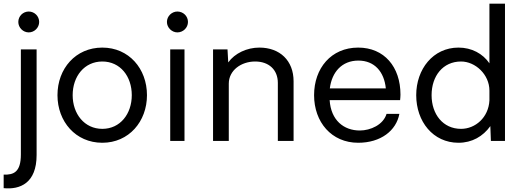

<svg xmlns="http://www.w3.org/2000/svg" viewBox="-32 -770 2845 1049"><path d="M125 -593C156 -593 182 -619 182 -650C182 -682 156 -707 125 -707C94 -707 68 -682 68 -650C68 -619 94 -593 125 -593ZM-12 258C77 267 168 231 168 77V-500H82V74C82 170 43 186 -12 184Z M527 10C672 10 771 -106 771 -250C771 -395 672 -510 527 -510C381 -510 282 -395 282 -250C282 -106 381 10 527 10ZM527 -66C429 -66 365 -148 365 -250C365 -353 429 -434 527 -434C625 -434 688 -353 688 -250C688 -148 625 -66 527 -66Z M937 -593C969 -593 995 -619 995 -650C995 -682 969 -707 937 -707C907 -707 880 -682 880 -650C880 -619 907 -593 937 -593ZM898 -500V0H976V-500Z M1385 -510C1317 -510 1251 -479 1215 -429L1211 -500H1132V0H1218V-313C1218 -386 1286 -434 1362 -434C1437 -434 1486 -389 1486 -317V0H1572V-326C1572 -439 1497 -510 1385 -510Z M2156 -253C2156 -405 2067 -510 1925 -510C1777 -510 1684 -397 1684 -250C1684 -103 1779 10 1925 10C2048 10 2133 -56 2150 -148H2080C2062 -88 1992 -57 1934 -57C1846 -57 1776 -113 1769 -223H2154C2155 -234 2156 -244 2156 -253ZM1926 -439C2014 -439 2067 -378 2076 -287H1770C1781 -376 1836 -439 1926 -439Z M2473 -510C2334 -510 2242 -392 2242 -250C2242 -106 2334 10 2473 10C2547 10 2607 -25 2647 -81L2650 0H2727V-750H2642V-424C2606 -477 2545 -510 2473 -510ZM2487 -66C2388 -66 2326 -146 2326 -250C2326 -355 2388 -434 2487 -434C2565 -434 2642 -363 2642 -275V-221C2637 -128 2565 -66 2487 -66Z"/></svg>

Font: Oakes
Style: Regular
Weight: 400
Designer: Samuel Oakes
Foundry: Samuel Oakes
Version: Version 1.003;PS 001.003;hotconv 1.0.88;makeotf.lib2.5.64775